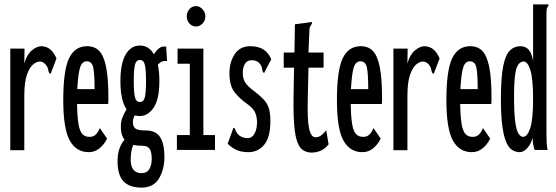

<svg xmlns="http://www.w3.org/2000/svg" viewBox="-20 -685 2540 877"><path d="M27 -463H92L91 -395Q102 -435 125 -454.5Q148 -474 170 -474Q194 -473 210.5 -458.5Q227 -444 238 -418L215 -358L212 -348L205 -351Q201 -359 199.5 -369Q198 -379 187 -392Q175 -404 162 -404Q147 -404 130.5 -390Q114 -376 102.5 -342Q91 -308 91 -246V1H27Z M385 10Q328 10 298.5 -43.5Q269 -97 269 -227Q269 -364 295.5 -419Q322 -474 378 -474Q412 -474 433 -452.5Q454 -431 464.5 -380Q475 -329 475 -241Q475 -231 475 -224.5Q475 -218 474 -210H332Q333 -151 338.5 -118.5Q344 -86 356 -73Q368 -60 387 -60Q406 -59 417.5 -70.5Q429 -82 436 -100L469 -52Q456 -25 434.5 -7.5Q413 10 385 10ZM333 -278H412Q412 -347 406 -376Q400 -405 376 -405Q355 -405 346 -377.5Q337 -350 333 -278Z M619 -155Q606 -155 595 -158Q591 -150 589 -142.5Q587 -135 587 -127Q587 -107 598.5 -98Q610 -89 647 -89Q692 -89 711.5 -58.5Q731 -28 731 32Q731 89 706 130.5Q681 172 626 172Q572 172 544.5 143.5Q517 115 517 52Q517 17 526 -7.5Q535 -32 549 -47Q531 -69 532 -110Q532 -130 539.5 -149Q547 -168 558 -186Q530 -226 530 -315Q530 -395 554 -436Q578 -477 619 -477Q660 -477 683 -437Q695 -456 708 -465.5Q721 -475 739 -472L743 -406Q719 -410 701 -389Q708 -357 708 -315Q708 -232 682 -193.5Q656 -155 619 -155ZM619 -219Q637 -219 642 -242.5Q647 -266 647 -315Q647 -364 642 -387.5Q637 -411 619 -411Q601 -411 596 -387.5Q591 -364 591 -315Q591 -266 596 -242.5Q601 -219 619 -219ZM577 44Q577 76 590 91Q603 106 626 106Q651 106 662 87.5Q673 69 673 41Q673 8 663 -5.5Q653 -19 633 -19Q621 -19 610 -20Q599 -21 589 -23Q577 2 577 44Z M788 0V-68H847V-394H791V-463H909V-68H962V0ZM875 -564Q858 -564 845.5 -577.5Q833 -591 833 -610Q833 -629 845 -643Q857 -657 875 -657Q892 -657 905 -643Q918 -629 918 -610Q918 -591 905 -577.5Q892 -564 875 -564Z M1115 10Q1079 10 1056 -2Q1033 -14 1020 -29L1043 -92L1046 -101L1052 -99Q1055 -92 1058.5 -84Q1062 -76 1073 -66Q1090 -54 1111 -54Q1131 -54 1142.5 -74.5Q1154 -95 1154 -127Q1154 -150 1146 -169.5Q1138 -189 1112 -208Q1076 -233 1052 -263Q1028 -293 1028 -350Q1028 -401 1052 -437.5Q1076 -474 1124 -474Q1195 -474 1219 -414L1191 -361L1187 -352L1181 -355Q1178 -363 1177 -372.5Q1176 -382 1166 -395Q1153 -410 1131 -410Q1108 -410 1098.5 -393Q1089 -376 1089 -354Q1089 -325 1100.5 -307.5Q1112 -290 1143 -267Q1168 -248 1184 -231Q1200 -214 1207.5 -192Q1215 -170 1215 -133Q1215 -57 1186.5 -23.5Q1158 10 1115 10Z M1404 12Q1372 12 1353 -9.5Q1334 -31 1326.5 -87.5Q1319 -144 1321 -248L1323 -376H1276V-445H1325L1327 -574L1394 -583L1404 -585L1405 -578Q1400 -570 1396.5 -563Q1393 -556 1393 -539L1389 -445H1458V-376H1389L1386 -243Q1383 -141 1391.5 -99.5Q1400 -58 1421 -58Q1437 -58 1449.5 -68.5Q1462 -79 1470 -90L1481 -26Q1465 -5 1444.5 3.5Q1424 12 1404 12Z M1635 10Q1578 10 1548.5 -43.5Q1519 -97 1519 -227Q1519 -364 1545.5 -419Q1572 -474 1628 -474Q1662 -474 1683 -452.5Q1704 -431 1714.5 -380Q1725 -329 1725 -241Q1725 -231 1725 -224.5Q1725 -218 1724 -210H1582Q1583 -151 1588.5 -118.5Q1594 -86 1606 -73Q1618 -60 1637 -60Q1656 -59 1667.5 -70.5Q1679 -82 1686 -100L1719 -52Q1706 -25 1684.5 -7.5Q1663 10 1635 10ZM1583 -278H1662Q1662 -347 1656 -376Q1650 -405 1626 -405Q1605 -405 1596 -377.5Q1587 -350 1583 -278Z M1777 -463H1842L1841 -395Q1852 -435 1875 -454.5Q1898 -474 1920 -474Q1944 -473 1960.5 -458.5Q1977 -444 1988 -418L1965 -358L1962 -348L1955 -351Q1951 -359 1949.5 -369Q1948 -379 1937 -392Q1925 -404 1912 -404Q1897 -404 1880.5 -390Q1864 -376 1852.5 -342Q1841 -308 1841 -246V1H1777Z M2135 10Q2078 10 2048.5 -43.5Q2019 -97 2019 -227Q2019 -364 2045.5 -419Q2072 -474 2128 -474Q2162 -474 2183 -452.5Q2204 -431 2214.5 -380Q2225 -329 2225 -241Q2225 -231 2225 -224.5Q2225 -218 2224 -210H2082Q2083 -151 2088.5 -118.5Q2094 -86 2106 -73Q2118 -60 2137 -60Q2156 -59 2167.5 -70.5Q2179 -82 2186 -100L2219 -52Q2206 -25 2184.5 -7.5Q2163 10 2135 10ZM2083 -278H2162Q2162 -347 2156 -376Q2150 -405 2126 -405Q2105 -405 2096 -377.5Q2087 -350 2083 -278Z M2354 10Q2336 10 2320 0.5Q2304 -9 2292.5 -35Q2281 -61 2274.5 -109Q2268 -157 2268 -233Q2268 -331 2278.5 -383Q2289 -435 2309 -454.5Q2329 -474 2357 -474Q2406 -474 2415 -405V-665H2485V-658Q2479 -652 2477.5 -645Q2476 -638 2476 -621V-71Q2476 -53 2477 -35.5Q2478 -18 2481 0H2422Q2418 -12 2415.5 -25Q2413 -38 2413 -56Q2405 -27 2388.5 -8.5Q2372 10 2354 10ZM2369 -60Q2389 -60 2402 -100Q2415 -140 2415 -231Q2415 -326 2402.5 -365Q2390 -404 2372 -404Q2358 -404 2348 -391Q2338 -378 2333 -343.5Q2328 -309 2328 -244Q2328 -168 2333.5 -128.5Q2339 -89 2348.5 -74.5Q2358 -60 2369 -60Z"/></svg>

Font: Inconsolata UltraCondensed SemiBold
Style: Regular
Weight: 600
Width: 1
Monospace: yes
Designer: Raph Levien, Cyreal, Brenton Simpson
Foundry: Raph Levien, Cyreal, Google
Version: Version 3.001; ttfautohint (v1.8.2.53-6de2)